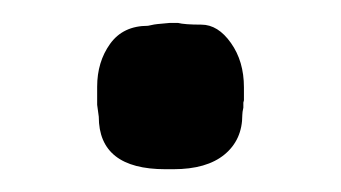

<svg xmlns="http://www.w3.org/2000/svg" viewBox="-20 -138 295 166"><path d="M190.9 -62.5V-51.3L190.4 -49.3V-44.9Q189.5 -41 189.5 -38.6Q189.5 -17.1 174.1 -4.4Q158.7 8.3 129.9 8.3H123Q65.4 8.3 65.4 -37.1L64 -47.4V-63Q64 -84.5 75.2 -100.1Q86.4 -115.7 107.9 -115.7Q114.7 -117.2 116.2 -117.2L127 -118.2H133.8Q139.6 -116.7 154.1 -116.7Q168.5 -116.7 179.7 -100.8Q190.9 -85 190.9 -62.5Z"/></svg>

Font: Averia Libre
Style: Regular
Weight: 400
Version: Version 1.002